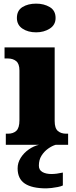

<svg xmlns="http://www.w3.org/2000/svg" viewBox="-20 -797 416 1057"><path d="M179 -619Q134 -619 103.5 -639.5Q73 -660 73 -698Q73 -739 103.5 -758Q134 -777 179 -777Q222 -777 254 -758Q286 -739 286 -698Q286 -660 254 -639.5Q222 -619 179 -619ZM12 0V-61H24Q53 -61 70 -77Q87 -93 87 -135V-409Q87 -446 69 -460.5Q51 -475 24 -475H5V-536H281V-131Q281 -91 298.5 -76Q316 -61 344 -61H355V0ZM235 240Q156 240 116.5 213.5Q77 187 77 130Q77 99 94 72Q111 45 138 26Q165 7 195 0H287Q266 6 244.5 21.5Q223 37 208.5 60Q194 83 194 115Q194 139 213.5 150Q233 161 263 161Q277 161 292.5 159Q308 157 326 153V224Q316 229 298.5 232.5Q281 236 263.5 238Q246 240 235 240Z"/></svg>

Font: Noto Serif Tamil Black
Style: Italic
Weight: 900
Italic angle: -12°
Designer: Indian Type Foundry, Tom Grace, and the Monotype Design Team
Foundry: Monotype Imaging Inc.
Version: Version 2.003; ttfautohint (v1.8.4.7-5d5b)